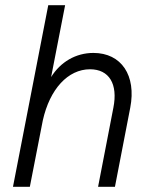

<svg xmlns="http://www.w3.org/2000/svg" viewBox="-20 -720 586 740"><path d="M417 -305 358 0H423L482 -305C506 -429 448 -516 340 -516C272 -516 213 -481 177 -423L231 -700H166L30 0H95L145 -256C172 -377 242 -453 327 -453C401 -453 435 -396 417 -305Z"/></svg>

Font: Uncut Sans Book Italic
Style: Regular
Weight: 350
Italic angle: -11°
Designer: Kasper Nordkvist
Foundry: UNCUT.wtf
Version: Version 1.304;Glyphs 3.2 (3246)